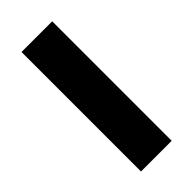

<svg xmlns="http://www.w3.org/2000/svg" viewBox="-10 -899 325 325"><g transform="rotate(45 153.0 -736.0)"><path d="M10.5 -699.5V-773H296.5V-699.5Z"/></g></svg>

Font: Libre Caslon Condensed
Style: Regular
Weight: 400
Designer: Pablo Impallari, Rodrigo Fuenzalida, Katja Schimmel, Ertekin Erdin
Foundry: Pablo Impallari, Rodrigo Fuenzalida
Version: Version 2.000; ttfautohint (v1.8.4.7-5d5b);gftools[0.9.33]